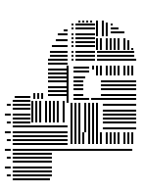

<svg xmlns="http://www.w3.org/2000/svg" viewBox="84 -660 576 784"><g transform="rotate(-90 372.0 -268.0)"><path d="M156 -16H148V-280H156ZM224 -12H176V-20H224ZM224 -28H176V-36H224ZM224 -44H176V-52H224ZM224 -68H176V-76H224ZM224 -84H176V-92H224ZM224 -100H176V-108H224ZM224 -116H176V-124H224ZM224 -140H176V-148H224ZM224 -156H176V-164H224ZM224 -172H176V-180H224ZM224 -188H176V-196H224ZM224 -212H176V-220H224ZM224 -228H176V-236H224ZM224 -244H176V-252H224ZM224 -260H176V-268H224ZM244 0H236V-136H244ZM268 0H260V-136H268ZM284 0H276V-136H284ZM300 0H292V-136H300ZM316 0H308V-136H316ZM340 0H332V-136H340ZM344 -156H224V-164H344ZM344 -172H224V-180H344ZM344 -188H224V-196H344ZM344 -204H224V-212H344ZM344 -228H224V-236H344ZM344 -244H224V-252H344ZM344 -260H224V-268H344ZM364 0H356V-184H364ZM380 0H372V-144H380ZM404 0H396V-144H404ZM420 0H412V-144H420ZM436 0H428V-144H436ZM496 -12H456V-20H496ZM496 -28H456V-36H496ZM496 -44H456V-52H496ZM496 -68H456V-76H496ZM496 -84H456V-92H496ZM496 -100H456V-108H496ZM496 -116H456V-124H496ZM496 -140H456V-148H496ZM496 -156H456V-164H496ZM496 -172H480V-180H496ZM364 -192H356V-256H364ZM380 -216H372V-256H380ZM404 -216H396V-256H404ZM420 -216H412V-256H420ZM436 -216H428V-256H436ZM452 -208H444V-256H452ZM476 -192H468V-256H476ZM492 -192H484V-256H492ZM496 -276H344V-284H496ZM524 0H516V-160H524ZM540 -8H532V-160H540ZM556 -8H548V-160H556ZM568 -12H560V-20H568ZM600 -28H560V-36H600ZM608 -44H560V-52H608ZM608 -68H560V-76H608ZM608 -84H560V-92H608ZM608 -100H560V-108H608ZM608 -116H560V-124H608ZM608 -140H560V-148H608ZM608 -156H560V-164H608ZM636 -48H628V-104H636ZM652 -72H644V-104H652ZM668 -96H660V-104H668ZM672 -116H616V-124H672ZM680 -132H616V-140H680ZM680 -156H616V-164H680ZM524 -168H516V-248H524ZM540 -168H532V-248H540ZM556 -168H548V-248H556ZM580 -168H572V-248H580ZM596 -168H588V-248H596ZM612 -168H604V-248H612ZM628 -168H620V-248H628ZM652 -168H644V-248H652ZM668 -168H660V-248H668ZM680 -180H672V-188H680ZM680 -196H672V-204H680ZM680 -212H672V-220H680ZM680 -228H672V-236H680ZM524 -256H516V-264H524ZM540 -256H532V-264H540ZM556 -256H548V-264H556ZM580 -256H572V-264H580ZM596 -256H588V-264H596ZM612 -256H604V-264H612ZM628 -256H620V-264H628ZM652 -256H644V-264H652ZM668 -256H660V-264H668ZM36 -352H28V-432H36ZM52 -344H44V-432H52ZM68 -344H60V-432H68ZM84 -344H76V-432H84ZM108 -344H100V-432H108ZM124 -344H116V-432H124ZM140 -344H132V-432H140ZM156 -280H148V-432H156ZM180 -280H172V-432H180ZM196 -280H188V-432H196ZM212 -280H204V-432H212ZM228 -280H220V-432H228ZM252 -280H244V-432H252ZM352 -292H264V-300H352ZM352 -316H264V-324H352ZM352 -332H264V-340H352ZM352 -348H264V-356H352ZM352 -364H264V-372H352ZM352 -388H264V-396H352ZM352 -404H264V-412H352ZM352 -420H264V-428H352ZM380 -280H372V-360H380ZM396 -280H388V-360H396ZM412 -280H404V-360H412ZM436 -280H428V-360H436ZM452 -280H444V-360H452ZM468 -280H460V-360H468ZM484 -280H476V-360H484ZM508 -280H500V-360H508ZM524 -280H516V-360H524ZM540 -280H532V-352H540ZM556 -280H548V-352H556ZM580 -280H572V-344H580ZM384 -380H360V-388H384ZM384 -396H360V-404H384ZM384 -412H360V-420H384ZM604 -280H596V-328H604ZM628 -280H620V-320H628ZM644 -280H636V-296H644ZM36 -432H28V-504H36ZM52 -432H44V-504H52ZM68 -432H60V-504H68ZM84 -432H76V-504H84ZM108 -432H100V-504H108ZM124 -432H116V-504H124ZM140 -432H132V-504H140ZM156 -432H148V-504H156ZM180 -432H172V-504H180ZM196 -432H188V-504H196ZM212 -432H204V-504H212ZM228 -432H220V-504H228ZM252 -432H244V-504H252ZM268 -432H260V-504H268ZM284 -432H276V-504H284ZM300 -432H292V-504H300ZM324 -432H316V-504H324ZM340 -432H332V-504H340ZM356 -432H348V-504H356ZM372 -432H364V-496H372ZM52 -512H44V-528H52ZM84 -512H76V-536H84ZM124 -512H116V-528H124ZM156 -512H148V-536H156ZM196 -512H188V-528H196ZM228 -512H220V-536H228ZM268 -512H260V-528H268ZM300 -512H292V-536H300ZM340 -512H332V-528H340ZM52 -512H44V-528H52ZM84 -512H76V-536H84ZM124 -512H116V-528H124ZM156 -512H148V-536H156ZM196 -512H188V-528H196ZM228 -512H220V-536H228ZM268 -512H260V-528H268ZM300 -512H292V-536H300ZM340 -512H332V-528H340Z"/></g></svg>

Font: Rubik Lines
Style: Regular
Weight: 400
Designer: Hubert and Fischer, NaN
Foundry: Hubert and Fischer, NaN
Version: Version 2.201